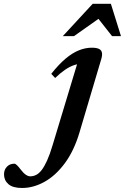

<svg xmlns="http://www.w3.org/2000/svg" viewBox="-240 -700 637 980"><path d="M166 -25Q138 69.5 91 133Q44 196.5 -12.8 228Q-69.5 259.5 -127.5 259.5Q-175 259.5 -197.2 239.8Q-219.5 220 -219.5 190Q-219.5 166.5 -204.8 151Q-190 135.5 -166.5 135.5Q-161.5 135.5 -153.8 142.8Q-146 150 -133 167Q-120 184 -108 192Q-96 200 -86 200Q-70 200 -55.5 192.8Q-41 185.5 -27.2 167.8Q-13.5 150 0.5 119Q14.5 88 28.5 41L161.5 -399L185.5 -375Q162.5 -375.5 139.5 -368Q116.5 -360.5 92.2 -344Q68 -327.5 41.5 -302L21.5 -323Q59.5 -371 94.5 -400.5Q129.5 -430 162.8 -443.2Q196 -456.5 228 -456.5Q252 -456.5 264.5 -450.8Q277 -445 280 -432.5Q283 -420 277.5 -400.5ZM80.5 -515.5 233 -680.5H326L377.5 -515.5H332L251 -618.5H283.5L137.5 -515.5Z"/></svg>

Font: Newsreader 16pt 16pt SemiBold
Style: Italic
Weight: 600
Italic angle: -17°
Version: Version 1.003